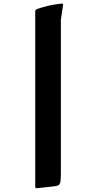

<svg xmlns="http://www.w3.org/2000/svg" viewBox="-20 -843 530 1063"><path d="M185 199Q175 201 175 190V-775Q175 -785 177 -787.5Q179 -790 188 -794Q217 -804 251.5 -812Q286 -820 321 -823Q331 -825 329 -814L317 -733V116Q317 148 314.5 163Q312 178 303.5 182.5Q295 187 276 189Z"/></svg>

Font: Hahmlet Black
Style: Regular
Weight: 900
Version: Version 1.002